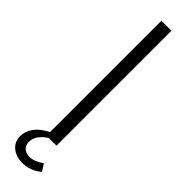

<svg xmlns="http://www.w3.org/2000/svg" viewBox="-314 -729 880 880"><g transform="rotate(45 126.0 -289.0)"><path d="M10 87Q10 54 31.5 25.5Q53 -3 94 -23V-745H159V0H109Q57 34 57 77Q57 99 71 111.5Q85 124 108 124Q138 124 175 98L197 132Q156 167 104 167Q63 167 36.5 145Q10 123 10 87Z"/></g></svg>

Font: BLUETTI 2.0 Extralight
Style: Roman
Weight: 200
Designer: Stijn de Vries
Foundry: tokotype
Version: Version 2.005;October 31, 2023;FontCreator 14.0.0.2814 64-bi